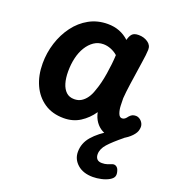

<svg xmlns="http://www.w3.org/2000/svg" viewBox="-141 -664 940 1021"><g transform="rotate(20 328.5 -153.5)"><path d="M41 -234Q41 -294 59 -350.5Q77 -407 110.5 -452Q144 -497 191 -523Q238 -549 296 -549Q332 -549 362 -537.5Q392 -526 417 -503Q422 -525 433 -537.5Q444 -550 470 -550Q500 -550 522.5 -534.5Q545 -519 544 -493Q543 -465 535.5 -418.5Q528 -372 522 -327Q520 -313 516.5 -290Q513 -267 510.5 -244Q508 -221 507 -206Q507 -190 508 -165Q509 -140 516 -121.5Q523 -103 537 -103Q546 -103 553 -108.5Q560 -114 567 -124Q575 -133 583 -137Q591 -141 603 -141Q615 -141 626.5 -133Q638 -125 644 -111.5Q650 -98 646 -80Q643 -61 623.5 -40.5Q604 -20 576 -5.5Q548 9 517 9Q488 9 465 -3.5Q442 -16 426.5 -38Q411 -60 405 -90Q377 -49 337 -23.5Q297 2 245 2Q180 2 134.5 -29Q89 -60 65 -113Q41 -166 41 -234ZM183 -240Q183 -202 191.5 -173.5Q200 -145 217.5 -128.5Q235 -112 263 -112Q286 -112 303 -122.5Q320 -133 333 -151.5Q346 -170 354 -195Q363 -219 369.5 -245.5Q376 -272 380.5 -300.5Q385 -329 388 -356Q391 -383 392 -408Q375 -423 353.5 -431.5Q332 -440 311 -440Q281 -440 257.5 -424Q234 -408 217 -380.5Q200 -353 191.5 -317Q183 -281 183 -240ZM498 243Q443 243 410.5 214.5Q378 186 378 144Q378 95 411.5 56Q445 17 508 -20H585V-10Q532 33 506.5 61.5Q481 90 481 120Q481 137 490 147Q499 157 518 157Q535 157 548.5 152.5Q562 148 571 144Q584 139 595 146Q606 153 610 170Q615 187 610.5 199Q606 211 589 221Q570 232 545 237.5Q520 243 498 243Z"/></g></svg>

Font: Playpen Sans SemiBold
Style: Regular
Weight: 600
Designer: Laura Meseguer, Veronika Burian, José Scaglione
Foundry: TypeTogether
Version: Version 1.001